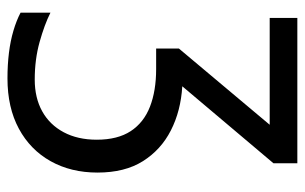

<svg xmlns="http://www.w3.org/2000/svg" viewBox="-171 -405 816 514"><g transform="rotate(90 237.0 -148.0)"><path d="M417 -536V-472L211 -228Q277 -224 329 -197.5Q381 -171 411.5 -122.5Q442 -74 442 -1Q442 70 411.5 124.5Q381 179 324.5 209.5Q268 240 190 240Q153 240 121 236Q89 232 62 224Q35 216 14 205V125Q46 141 92.5 154Q139 167 193 167Q242 167 278 147Q314 127 334 89.5Q354 52 354 1Q354 -55 331 -90Q308 -125 265.5 -141.5Q223 -158 165 -158H110V-219L314 -462H28V-536Z"/></g></svg>

Font: Noto Sans Display
Style: Regular
Weight: 400
Designer: Monotype Design Team
Foundry: Monotype Imaging Inc.
Version: Version 2.003